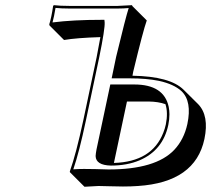

<svg xmlns="http://www.w3.org/2000/svg" viewBox="-20 -668 822 748"><path d="M439 -645Q439 -645 494.6 -647.9L495.1 -645L551.8 -588.4Q538.1 -550.8 499 -388.7L496.1 -373Q642.6 -370.6 695.3 -318.4L752 -262.2Q795.4 -217.3 776.4 -126.5Q740.7 42 517.6 56.6Q490.7 58.6 459 58.6Q439.9 58.6 406.2 57.6Q377.4 56.6 363.8 56.6L309.1 59.6L252.4 2.9L252 0Q276.4 -68.4 304.7 -200.2L356.4 -444.8Q366.2 -495.1 371.1 -523.4Q278.3 -520.5 229.5 -512.2L172.9 -568.8L171.9 -573.2Q180.2 -598.6 187 -645L189.9 -647.9Q213.9 -645 249 -645ZM624.5 -262.2Q596.7 -272 559.6 -272.5H474.6L423.8 -33.2Q571.8 -37.6 616.2 -150.9Q622.6 -167 626 -183.1Q635.3 -229 624.5 -262.2ZM439 -634.8H249Q218.8 -634.8 196.3 -637.2Q190.9 -604 184.6 -580.6Q264.6 -590.8 377.4 -590.8H386.7L387.7 -581.5Q389.6 -557.1 366.2 -442.9L314.5 -197.8Q288.6 -75.2 265.6 -8.3Q286.1 -9.8 307.1 -9.8Q321.3 -9.8 350.1 -9.3Q384.3 -8.3 402.8 -7.8Q586.4 -7.8 658.7 -84Q696.8 -124.5 710 -185.1Q728.5 -273.4 687 -313Q657.2 -340.3 599.1 -353Q550.8 -362.8 485.4 -362.8H415L432.6 -447.3Q470.2 -603 481.4 -636.7Q461.9 -634.8 439 -634.8ZM409.7 -338.9H502.9Q618.7 -338.9 637.2 -252Q640.1 -237.3 640.1 -222.7Q640.1 -202.1 635.7 -181.2Q614.7 -82.5 523.9 -43.5Q475.1 -22.9 412.1 -22.9Q353.5 -24.4 352.5 -60.1Q353 -69.8 356 -85.9Z"/></svg>

Font: Linux Biolinum Shadow O
Style: Italic
Weight: 400
Italic angle: -12°
Designer: Philipp H. Poll
Foundry: Philipp H. Poll
Version: Version 0.6.2